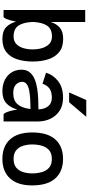

<svg xmlns="http://www.w3.org/2000/svg" viewBox="423 -1172 759 1646"><g transform="rotate(90 803.0 -349.5)"><path d="M124 0H66V-700H169V-404Q185 -455 218.5 -483Q252 -511 314 -511Q386 -511 428.5 -475.5Q471 -440 489.5 -381Q508 -322 508 -251V-250Q508 -178 489.5 -119Q471 -60 428.5 -25Q386 10 314 10Q249 10 215 -21Q181 -52 166 -107Q162 -85 155 -60Q148 -35 140 -17.5Q132 0 124 0ZM294 -415Q230 -415 202 -375.5Q174 -336 169 -259V-241Q174 -164 202 -125Q230 -86 294 -86Q333 -86 357.5 -109Q382 -132 393 -169.5Q404 -207 404 -250Q404 -294 392.5 -331.5Q381 -369 357 -392Q333 -415 294 -415Z M838 -709H982L857 -562H773ZM698 -334 604 -364Q621 -424 675 -467Q729 -510 818 -510Q886 -510 931.5 -479.5Q977 -449 999.5 -399.5Q1022 -350 1022 -293V0H963Q954 0 945 -20.5Q936 -41 929 -69Q922 -97 919 -118Q903 -58 866 -24Q829 10 762 10Q707 10 665.5 -11Q624 -32 601 -69Q578 -106 578 -154Q578 -196 599.5 -223Q621 -250 657 -265.5Q693 -281 737.5 -288Q782 -295 828.5 -297Q875 -299 918 -299Q917 -349 892 -381.5Q867 -414 818 -414Q768 -414 740 -394Q712 -374 698 -334ZM682 -159Q682 -129 705.5 -106Q729 -83 779 -83Q842 -83 874.5 -120.5Q907 -158 915 -231Q872 -231 830.5 -228.5Q789 -226 755.5 -219.5Q722 -213 702 -198.5Q682 -184 682 -159Z M1116 -245Q1116 -377 1175.5 -443.5Q1235 -510 1343 -510Q1450 -510 1510 -443.5Q1570 -377 1570 -245Q1570 -121 1510 -55.5Q1450 10 1343 10Q1235 10 1175.5 -55.5Q1116 -121 1116 -245ZM1343 -86Q1391 -86 1418 -109Q1445 -132 1456 -168.5Q1467 -205 1467 -245Q1467 -290 1456 -328.5Q1445 -367 1418 -390.5Q1391 -414 1343 -414Q1295 -414 1268 -390.5Q1241 -367 1230 -328.5Q1219 -290 1219 -245Q1219 -205 1230 -168.5Q1241 -132 1268 -109Q1295 -86 1343 -86Z"/></g></svg>

Font: Haskoy SemiBold
Style: Regular
Weight: 600
Designer: Ertekin Erdin
Foundry: Ertekin Erdin
Version: Version 1.500; ttfautohint (v1.8.3)